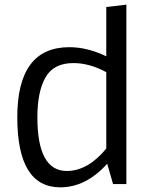

<svg xmlns="http://www.w3.org/2000/svg" viewBox="-20 -788 667 822"><path d="M238 14Q54 14 54 -286Q54 -586 277 -586Q354 -586 435 -547V-758L521 -768V0H464L439 -87Q348 14 238 14ZM266 -56Q356 -56 435 -152V-479Q363 -518 294 -518Q210 -518 175 -457Q140 -396 140 -286Q140 -56 266 -56Z"/></svg>

Font: Sintony
Style: Regular
Weight: 400
Version: Version 001.001